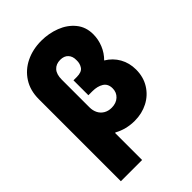

<svg xmlns="http://www.w3.org/2000/svg" viewBox="-264 -824 1130 1130"><g transform="rotate(-45 301.0 -259.0)"><path d="M546.9 -527.3Q546.9 -484.4 530.3 -443.8Q513.7 -403.3 482.9 -373Q528.3 -345.7 553.2 -301.5Q578.1 -257.3 578.1 -202.1Q578.1 -140.6 548.8 -93.3Q519.5 -45.9 469.5 -20Q419.4 5.9 359.4 5.9Q288.1 5.9 230.5 -26.4L226.6 -25.4V199.2H49.8V-484.4Q49.8 -556.2 83.5 -608.6Q117.2 -661.1 174.8 -689Q232.4 -716.8 302.7 -716.8Q364.7 -716.8 420.7 -695.3Q476.6 -673.8 511.7 -631.1Q546.9 -588.4 546.9 -527.3ZM317.4 -144.5Q355.5 -144.5 378.9 -166.3Q402.3 -188 402.3 -221.7Q402.3 -259.8 374.8 -276.9Q347.2 -293.9 305.7 -293.9H272.5V-418H299.8Q341.3 -418 355.7 -439.5Q370.1 -460.9 369.1 -488.3Q370.1 -520.5 352.5 -539.6Q335 -558.6 302.7 -558.6Q267.1 -558.6 246.8 -536.1Q226.6 -513.7 226.6 -469.7V-239.3Q226.6 -212.4 237.3 -190.9Q248 -169.4 268.8 -157Q289.6 -144.5 317.4 -144.5Z"/></g></svg>

Font: Pretendard JP Black
Style: Regular
Weight: 900
Designer: Base glyphs from Inter by Rasmus Andersson; Hangeul glyphs from Noto Sans CJK(Source Han Sans) by Jang Soo-young and Kan
Foundry: Kil Hyung-jin
Version: Version 1.309